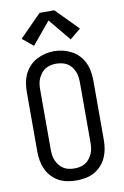

<svg xmlns="http://www.w3.org/2000/svg" viewBox="-105 -1036 710 1103"><g transform="rotate(-10 250.0 -484.5)"><path d="M250 8Q223 8 196.5 3Q170 -2 147 -14.5Q124 -27 105.5 -47Q87 -67 76 -91.5Q65 -116 60.5 -142Q56 -168 56 -195V-540Q56 -567 60.5 -593.5Q65 -620 76 -644Q87 -668 105.5 -688Q124 -708 147.5 -720.5Q171 -733 197 -739.5Q223 -746 250 -746Q277 -746 303 -739.5Q329 -733 352.5 -720.5Q376 -708 394.5 -688Q413 -668 424 -644Q435 -620 439.5 -593.5Q444 -567 444 -540V-195Q444 -168 439.5 -142Q435 -116 424 -91.5Q413 -67 394.5 -47Q376 -27 353 -14.5Q330 -2 303.5 3Q277 8 250 8ZM250 -62Q267 -62 283.5 -65.5Q300 -69 314 -78Q328 -87 338.5 -100.5Q349 -114 355.5 -129.5Q362 -145 364 -161.5Q366 -178 366 -195V-540Q366 -557 364 -573.5Q362 -590 355.5 -606Q349 -622 338.5 -635.5Q328 -649 313.5 -657.5Q299 -666 282 -669.5Q265 -673 248 -673Q232 -673 215.5 -669Q199 -665 185 -656Q171 -647 161 -633.5Q151 -620 144.5 -605Q138 -590 136 -573.5Q134 -557 134 -540V-195Q134 -178 136 -161.5Q138 -145 144.5 -129.5Q151 -114 161.5 -100.5Q172 -87 186 -78Q200 -69 216.5 -65.5Q233 -62 250 -62ZM143 -796 80 -848 207 -977H293L420 -848L357 -796L250 -925Z"/></g></svg>

Font: Iosevka Julsh Curly
Style: Regular
Weight: 400
Designer: Belleve Invis
Foundry: Belleve Invis
Version: Version 15.0.2; ttfautohint (v1.8.4)